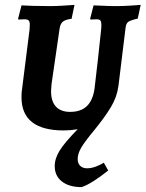

<svg xmlns="http://www.w3.org/2000/svg" viewBox="-20 -525 596 786"><path d="M556 -505 544 -449Q514 -442 505 -435.5Q496 -429 494 -411L465 -174Q459 -128 434 -86.5Q409 -45 365 9Q330 51 314 77Q298 103 298 126Q298 144 308.5 154Q319 164 336 164Q354 164 373.5 156.5Q393 149 405 141L423 173Q354 228 314 241Q263 241 233.5 218Q204 195 204 155Q204 124 224.5 91Q245 58 298 4Q268 9 241 9Q68 9 68 -127Q68 -148 70 -158L101 -404Q102 -412 102 -424Q102 -437 97 -441.5Q92 -446 80 -446L55 -445L54 -448L68 -503Q80 -502 114 -501Q148 -500 187 -500Q208 -500 241 -502Q274 -504 285 -505L273 -448Q248 -445 237.5 -436.5Q227 -428 224 -408L191 -181L189 -152Q189 -110 209 -88.5Q229 -67 267 -67Q311 -67 335.5 -90.5Q360 -114 367 -162Q371 -193 381 -283Q391 -373 394 -404Q395 -411 395 -423Q395 -436 391 -441Q387 -446 376 -446L351 -445L349 -448L363 -503Q373 -503 400.5 -501.5Q428 -500 455 -500Q482 -500 514 -502Q546 -504 556 -505Z"/></svg>

Font: Alegreya SC
Style: Bold Italic
Weight: 700
Italic angle: -7°
Designer: Juan Pablo del Peral
Foundry: Huerta Tipografica
Version: Version 2.007; ttfautohint (v1.6)